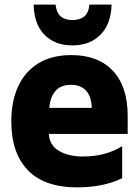

<svg xmlns="http://www.w3.org/2000/svg" viewBox="-20 -803 603 833"><path d="M315 10Q173 10 101 -64.5Q29 -139 29 -276Q29 -363 58.5 -427.5Q88 -492 146 -528Q204 -564 290 -564Q406 -564 470 -495.5Q534 -427 534 -300V-222H192Q195 -172 236.5 -148Q278 -124 339 -124Q439 -124 510 -169V-30Q468 -9 417.5 0.5Q367 10 315 10ZM194 -335H378Q377 -384 353.5 -409.5Q330 -435 288 -435Q243 -435 220 -407.5Q197 -380 194 -335ZM294 -606Q219 -606 173.5 -651.5Q128 -697 126 -783H221Q226 -745 245 -730.5Q264 -716 294 -716Q325 -716 344.5 -730.5Q364 -745 368 -783H464Q462 -699 416 -652.5Q370 -606 294 -606Z"/></svg>

Font: Noto Sans Mono SemiCondensed Black
Style: Regular
Weight: 900
Width: 4
Designer: Monotype Design Team
Foundry: Monotype Imaging Inc.
Version: Version 2.014; ttfautohint (v1.8.4.7-5d5b)